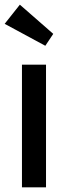

<svg xmlns="http://www.w3.org/2000/svg" viewBox="-24 -802 287 822"><path d="M70 0V-525H173V0ZM-4 -700 61 -782 204 -657 170 -606Z"/></svg>

Font: Easer Grotesk
Style: Regular
Weight: 400
Designer: Boardeaser, Bonnie Shaver-Troup, Thomas Jockin
Foundry: Lexend
Version: Version 1.008;Glyphs 3.1.2 (3151)